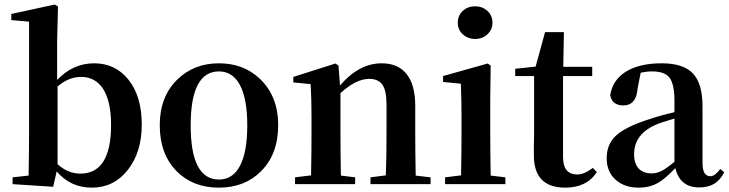

<svg xmlns="http://www.w3.org/2000/svg" viewBox="-20 -820 3247 855"><path d="M388.7 15.6Q293.9 15.6 232.4 -56.6L216.8 11.7L36.1 0V-30.3L107.4 -38.1Q109.4 -151.4 109.4 -229.5V-723.6L30.3 -730.5V-757.8L223.6 -799.8L238.3 -791L234.4 -635.7V-463.9Q304.7 -538.1 399.4 -538.1Q492.2 -538.1 550.8 -466.8Q611.3 -392.6 611.3 -264.6Q611.3 -142.6 549.3 -63.5Q487.3 15.6 388.7 15.6ZM337.9 -46.9Q474.6 -46.9 474.6 -263.7Q474.6 -371.1 437.5 -426.8Q402.3 -477.5 341.8 -477.5Q285.2 -477.5 236.3 -434.6V-88.9Q282.2 -46.9 337.9 -46.9Z M766.6 -57.6Q691.4 -133.8 691.4 -262.7Q691.4 -389.6 769.5 -465.8Q843.8 -538.1 955.1 -538.1Q1066.4 -538.1 1139.6 -466.8Q1218.8 -389.6 1218.8 -262.7Q1218.8 -133.8 1142.6 -57.6Q1070.3 15.6 954.6 15.6Q838.9 15.6 766.6 -57.6ZM955.1 -20.5Q1015.6 -20.5 1047.9 -80.1Q1081.1 -141.6 1081.1 -261.2Q1081.1 -380.9 1047.9 -442.4Q1015.6 -502 955.1 -502Q829.1 -502 829.1 -261.7Q829.1 -20.5 955.1 -20.5Z M1293.9 0V-30.3L1365.2 -39.1Q1367.2 -150.4 1367.2 -229.5V-299.8Q1367.2 -382.8 1363.3 -445.3L1286.1 -453.1V-477.5L1473.6 -537.1L1487.3 -528.3L1494.1 -439.5Q1579.1 -538.1 1679.7 -538.1Q1751 -538.1 1789.1 -492.2Q1829.1 -444.3 1829.1 -348.6V-229.5Q1829.1 -149.4 1831.1 -38.1L1897.5 -30.3V0H1629.9V-30.3L1698.2 -39.1Q1701.2 -121.1 1701.2 -229.5V-354.5Q1701.2 -417 1682.6 -443.4Q1664.1 -468.8 1624 -468.8Q1565.4 -468.8 1496.1 -405.3V-229.5Q1496.1 -149.4 1498 -38.1L1561.5 -30.3V0Z M1961.9 0V-30.3L2033.2 -39.1Q2035.2 -150.4 2035.2 -229.5V-298.8Q2035.2 -374 2032.2 -447.3L1953.1 -455.1V-481.4L2151.4 -537.1L2165 -528.3L2163.1 -376V-229.5Q2163.1 -149.4 2165 -38.1L2230.5 -30.3V0ZM2018.6 -718.8Q2018.6 -751 2041 -771.5Q2063.5 -792 2095.7 -792Q2127.9 -792 2150.4 -771.5Q2172.9 -751 2172.9 -718.8Q2172.9 -687.5 2150.4 -667Q2127.9 -646.5 2095.7 -646.5Q2063.5 -646.5 2041 -667Q2018.6 -687.5 2018.6 -718.8Z M2497.1 15.6Q2357.4 15.6 2357.4 -127.9Q2357.4 -142.6 2357.4 -170.9Q2358.4 -205.1 2358.4 -225.6V-481.4H2274.4V-513.7L2365.2 -523.4L2407.2 -676.8H2491.2L2488.3 -522.5H2617.2V-481.4H2487.3V-120.1Q2487.3 -43 2550.8 -43Q2581.1 -43 2620.1 -72.3L2637.7 -53.7Q2592.8 15.6 2497.1 15.6Z M2823.2 15.6Q2760.7 15.6 2721.7 -19.5Q2681.6 -54.7 2681.6 -115.2Q2681.6 -177.7 2722.7 -215.8Q2766.6 -256.8 2877 -291Q2922.9 -306.6 2983.4 -320.3V-370.1Q2983.4 -446.3 2960.9 -474.6Q2939.5 -502 2883.8 -502Q2859.4 -502 2833 -496.1L2819.3 -425.8Q2813.5 -350.6 2755.9 -350.6Q2706.1 -350.6 2697.3 -395.5Q2707 -461.9 2765.6 -500Q2826.2 -538.1 2926.8 -538.1Q3022.5 -538.1 3065.4 -493.2Q3108.4 -448.2 3108.4 -345.7V-93.8Q3108.4 -35.2 3143.6 -35.2Q3163.1 -35.2 3187.5 -67.4L3205.1 -52.7Q3186.5 -16.6 3159.2 -1Q3132.8 14.6 3093.8 14.6Q3007.8 14.6 2987.3 -71.3Q2942.4 -24.4 2912.1 -6.8Q2874 15.6 2823.2 15.6ZM2881.8 -47.9Q2905.3 -47.9 2927.7 -59.6Q2948.2 -70.3 2983.4 -99.6V-292Q2978.5 -291 2970.7 -288.1Q2923.8 -274.4 2910.2 -268.6Q2803.7 -226.6 2803.7 -132.8Q2803.7 -90.8 2825.2 -68.4Q2845.7 -47.9 2881.8 -47.9Z"/></svg>

Font: Bpmf GenRyu Min B
Style: B
Weight: 700
Foundry: But Ko
Version: Version 1.320